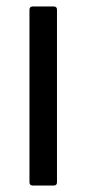

<svg xmlns="http://www.w3.org/2000/svg" viewBox="-20 -573 267 593"><path d="M81 0Q71 0 71 -10V-543Q71 -553 81 -553H146Q156 -553 156 -543V-10Q156 0 146 0Z"/></svg>

Font: Open Sauce Two
Style: Regular
Weight: 400
Designer: Alfredo Marco Pradil
Foundry: Creative Sauce Fz LLC
Version: Version 1.477